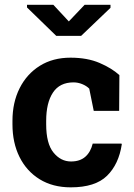

<svg xmlns="http://www.w3.org/2000/svg" viewBox="-20 -782 568 812"><path d="M279.3 10.3Q203.1 10.3 147.7 -23.9Q92.3 -58.1 62.5 -118.2Q32.7 -178.2 32.7 -256.3V-271Q32.7 -348.6 63 -408.9Q93.3 -469.2 148.4 -503.7Q203.6 -538.1 278.3 -538.1Q349.1 -538.1 400.9 -515.9Q452.6 -493.7 484.9 -464.4L483.9 -313H376.5L357.4 -407.2Q345.7 -418.9 327.6 -426.3Q309.6 -433.6 291 -433.6Q232.4 -433.6 203.9 -390.4Q175.3 -347.2 175.3 -271V-256.3Q175.3 -174.8 206.1 -137Q236.8 -99.1 280.3 -99.1Q317.9 -99.1 340.6 -118.9Q363.3 -138.7 372.1 -174.8H493.7L495.1 -171.9Q482.4 -87.4 432.6 -38.6Q382.8 10.3 279.3 10.3ZM447.3 -761.7V-749L323.2 -630.4H217.8L94.2 -750.5V-761.7H205.6L271 -691.4L337.9 -761.7Z"/></svg>

Font: Roboto Slab
Style: Bold
Weight: 700
Designer: Google
Version: Version 2.000; ttfautohint (v1.8.1.43-b0c9)